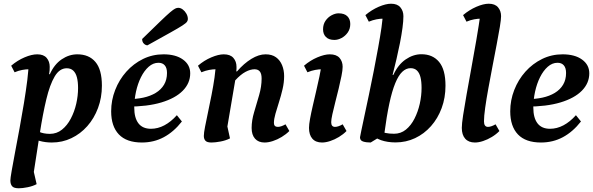

<svg xmlns="http://www.w3.org/2000/svg" viewBox="-20 -754 3189 1032"><path d="M81.1 258Q54 258 44.9 246.7Q35.7 235.5 35.7 216.1Q35.7 204.6 42.8 163.8Q49.8 122.9 61.1 63.8Q72.5 4.6 85 -63.8Q97.6 -132.2 108.7 -199.9Q119.8 -267.6 126.9 -324.7Q133.9 -381.9 133.9 -417.4L179.1 -374Q174.1 -377.3 161.3 -379.6Q148.6 -381.8 137.7 -381.8Q119.5 -381.8 99.5 -378.1Q79.4 -374.4 58.5 -365.5L40.1 -400.8Q73.8 -429.5 112 -445.7Q150.3 -462 180.2 -462Q214.4 -462 230.8 -442.7Q247.2 -423.4 247.2 -394.9Q247.2 -384.8 246.6 -375.3Q246.1 -365.7 243.9 -355.1H247.9Q271.6 -408.1 311.5 -435.1Q351.5 -462 395.6 -462Q458.2 -462 492.9 -421Q527.7 -380.1 527.7 -293.5Q527.7 -229.1 506.8 -173.3Q486 -117.5 449.2 -76Q412.5 -34.5 363.7 -11.3Q315 12 258.7 12Q223.8 12 192.5 3.3Q161.2 -5.3 133.6 -28.1L142.1 -70Q165.3 -57.3 189.4 -45.9Q213.5 -34.5 248.2 -34.5Q284.6 -34.5 312.9 -57Q341.2 -79.5 360.5 -116.4Q379.9 -153.3 389.8 -196.3Q399.6 -239.4 399.6 -280.9Q399.6 -314.7 393.4 -338.3Q387.2 -361.9 373.7 -374.5Q360.3 -387.1 338.7 -387.1Q300 -387.1 273.9 -343Q247.8 -298.9 229 -220.3Q210.1 -141.7 193.9 -37.1Q177.7 67.6 159 188.3L153.2 132.6L176.9 235.8Q156.3 246.8 128.4 252.4Q100.5 258 81.1 258Z M742.7 12Q660.4 12 618.9 -31.5Q577.5 -75.1 577.5 -155.5Q577.5 -215.2 599.1 -270.4Q620.6 -325.6 659 -368.7Q697.5 -411.8 748.6 -436.9Q799.8 -462 858.9 -462Q924.7 -462 963.5 -433.9Q1002.4 -405.8 1002.4 -360Q1002.4 -306.9 962.5 -266.4Q922.6 -226 847.4 -203.4Q772.3 -180.9 665 -180.9L667 -221Q712.3 -221 750.4 -229.2Q788.6 -237.5 817.3 -254.9Q846 -272.3 861.8 -299Q877.6 -325.7 877.6 -361.7Q877.6 -389 865.5 -402.8Q853.5 -416.6 831.7 -416.6Q803.2 -416.6 779.2 -395.3Q755.2 -374.1 737.8 -339.2Q720.4 -304.3 711 -261.4Q701.6 -218.5 701.6 -175.3Q701.6 -120.6 724 -91.2Q746.5 -61.8 791.4 -61.8Q828.5 -61.8 863.7 -80.5Q898.9 -99.2 930.6 -134.8L957.7 -101.1Q914 -45.3 860.4 -16.6Q806.9 12 742.7 12ZM772.6 -510.4Q762.6 -510.4 753.3 -519.5Q744 -528.5 744 -544.4Q805.9 -604.9 841.2 -638.8Q876.4 -672.8 894.6 -688.2Q912.8 -703.5 921.5 -707.7Q930.2 -712 938.1 -712Q950.6 -712 962.6 -702.9Q974.5 -693.8 982.2 -679.9Q989.8 -666 989.8 -651.5Q989.8 -644.5 985.1 -637.2Q980.5 -630 960.6 -617Q940.8 -604.1 896.2 -579.2Q851.7 -554.3 772.6 -510.4Z M1116.6 12Q1092.8 12 1084.2 2.4Q1075.6 -7.2 1075.6 -23.3Q1075.6 -39.1 1082.1 -72.6Q1088.6 -106.2 1098.1 -150.9Q1107.6 -195.6 1117.1 -243.9Q1126.6 -292.3 1133.1 -337.6Q1139.6 -383 1139.6 -417.4L1183.1 -374Q1178.1 -377.3 1166.7 -379.6Q1155.4 -381.8 1141.7 -381.8Q1124.1 -381.8 1104 -378.1Q1084 -374.4 1062.5 -365.5L1044.1 -400.8Q1077.3 -429.5 1115.8 -445.7Q1154.3 -462 1182.6 -462Q1217.9 -462 1234.5 -442.7Q1251.2 -423.4 1251.2 -394.9Q1251.2 -389.6 1251.2 -383.5Q1251.2 -377.4 1250.1 -370.4H1254.1Q1291.1 -413.1 1331 -437.5Q1371 -462 1407.4 -462Q1441.9 -462 1463.7 -446Q1485.5 -430.1 1496.3 -403.4Q1507.2 -376.6 1507.2 -345Q1507.2 -310.6 1498.8 -274.9Q1490.5 -239.2 1479.7 -205.6Q1469 -171.9 1460.6 -142.8Q1452.3 -113.8 1452.3 -93.2Q1452.3 -72 1473.5 -72Q1482.6 -72 1493.2 -75.8Q1503.8 -79.6 1514.6 -85.8L1535.2 -49.8Q1517.3 -31.9 1494 -17.8Q1470.8 -3.7 1446.7 4.1Q1422.6 12 1402.2 12Q1369.1 12 1350.8 -8.6Q1332.5 -29.2 1332.5 -66.1Q1332.5 -106.6 1346 -151.5Q1359.4 -196.5 1372.8 -242.7Q1386.2 -288.8 1386.2 -331.8Q1386.2 -358.1 1376.4 -369.9Q1366.6 -381.7 1348.2 -381.7Q1325.8 -381.7 1299.7 -367.8Q1273.6 -353.9 1244.3 -322.1L1198.3 -51.1L1193.6 -113.4L1216.2 -10.2Q1193.5 1.4 1165 6.7Q1136.6 12 1116.6 12Z M1710.9 12Q1676.9 12 1658.9 -8.6Q1640.9 -29.2 1640.9 -66.6Q1640.9 -84.6 1646.5 -115.4Q1652.1 -146.2 1661 -184.7Q1669.9 -223.2 1679.4 -264.2Q1689 -305.2 1697.2 -344.1Q1705.3 -382.9 1709 -414.1L1753.1 -374Q1746.4 -377.9 1735.9 -379.8Q1725.4 -381.8 1711.7 -381.8Q1694.1 -381.8 1674 -378.1Q1654 -374.4 1632.5 -365.5L1614.1 -400.8Q1647.3 -429.5 1685.8 -445.7Q1724.3 -462 1752.6 -462Q1788.4 -462 1805.1 -442.7Q1821.7 -423.4 1821.7 -394.9Q1821.7 -376.8 1815.4 -345.5Q1809.2 -314.3 1800.2 -277.2Q1791.2 -240.2 1781.9 -204Q1772.7 -167.8 1766.4 -139.4Q1760.2 -110.9 1760.2 -97.4Q1760.2 -72 1780.7 -72Q1789.9 -72 1800.5 -75.8Q1811.1 -79.6 1821.9 -85.8L1842.5 -49.8Q1825.1 -31.9 1801.8 -17.8Q1778.5 -3.7 1754.7 4.1Q1730.8 12 1710.9 12ZM1777.4 -539.4Q1747.5 -539.4 1732 -555Q1716.4 -570.6 1716.4 -596.4Q1716.4 -623.1 1729.5 -642.2Q1742.6 -661.4 1762.3 -671.9Q1782 -682.4 1799.7 -682.4Q1831 -682.4 1846.8 -666.8Q1862.7 -651.3 1862.7 -625Q1862.7 -598.9 1849.3 -579.6Q1835.9 -560.4 1816.2 -549.9Q1796.5 -539.4 1777.4 -539.4Z M1972.4 12Q1947.9 12 1931.5 6.6Q1915 1.3 1915 -16.1Q1915 -19.1 1921.8 -50.6Q1928.5 -82.1 1939.2 -132.9Q1949.9 -183.7 1963.2 -245.9Q1976.4 -308.2 1989.1 -373.3Q2001.8 -438.4 2012.8 -499Q2023.8 -559.6 2030.6 -607Q2037.3 -654.5 2037.3 -680.6L2083 -645.4Q2075.2 -649.9 2065 -651.8Q2054.7 -653.8 2041 -653.8Q2023.4 -653.8 2003.6 -650.1Q1983.9 -646.4 1962.4 -637.5L1944 -672.8Q1977.2 -700.9 2015.4 -717.5Q2053.6 -734 2081.9 -734Q2115.6 -734 2131.9 -714.7Q2148.3 -695.4 2148.3 -666.9Q2148.3 -641.2 2143.4 -604.2Q2138.4 -567.1 2130 -523.9Q2121.5 -480.8 2111.1 -436.4Q2100.6 -392 2090.2 -351.2H2094.2Q2119.5 -406.5 2160.3 -434.5Q2201.1 -462.5 2245.2 -462.5Q2305.6 -462.5 2340 -421.3Q2374.5 -380.1 2374.5 -293.5Q2374.5 -228.5 2353.9 -173Q2333.4 -117.5 2296.6 -76Q2259.9 -34.5 2211.1 -11.5Q2162.4 11.5 2106.1 11.5Q2063 11.5 2028.1 -0.5Q1993.2 -12.5 1964 -42.4L1979.6 -79.9Q1990.1 -69.4 2018.1 -52.2Q2046 -35.1 2098.3 -35.1Q2134.2 -35.1 2161.7 -57.3Q2189.2 -79.5 2207.9 -116.4Q2226.7 -153.3 2236.3 -196.3Q2245.9 -239.4 2245.9 -281.5Q2245.9 -315.8 2240 -339.4Q2234 -363 2220.8 -375.3Q2207.7 -387.6 2186.6 -387.6Q2162.9 -387.6 2142.4 -368.3Q2121.9 -349 2104.6 -307Q2087.2 -264.9 2072.7 -197.5Q2058.2 -130.1 2045.4 -32.9Z M2532.7 12Q2498.7 12 2480.4 -8.6Q2462.2 -29.2 2462.2 -66.6Q2462.2 -88.3 2469.2 -134.4Q2476.2 -180.5 2487.7 -244.9Q2499.3 -309.2 2512.8 -384.2Q2526.4 -459.1 2540.2 -538.3Q2553.9 -617.5 2564.5 -693.8L2608 -645.4Q2600.2 -649.9 2590 -651.8Q2579.7 -653.8 2566 -653.8Q2548.4 -653.8 2528.4 -650.1Q2508.3 -646.4 2487.4 -637.5L2469 -672.8Q2502.2 -700.9 2540.4 -717.5Q2578.6 -734 2606.9 -734Q2640.6 -734 2656.9 -714.7Q2673.3 -695.4 2673.3 -666.9Q2673.3 -650.4 2666.8 -610Q2660.3 -569.6 2649.6 -514.7Q2638.9 -459.8 2627.4 -399Q2615.9 -338.3 2605.1 -280Q2594.4 -221.8 2587.9 -175.2Q2581.4 -128.6 2581.4 -101.9Q2581.4 -72 2603.1 -72Q2611.7 -72 2622.3 -75.8Q2632.9 -79.6 2643.7 -85.8L2664.3 -49.8Q2646.9 -31.9 2623.6 -17.8Q2600.3 -3.7 2576.5 4.1Q2552.6 12 2532.7 12Z M2887.7 12Q2805.4 12 2763.9 -31.5Q2722.5 -75.1 2722.5 -155.5Q2722.5 -215.2 2744.1 -270.4Q2765.6 -325.6 2804 -368.7Q2842.5 -411.8 2893.6 -436.9Q2944.8 -462 3003.9 -462Q3069.7 -462 3108.5 -433.9Q3147.4 -405.8 3147.4 -360Q3147.4 -306.9 3107.5 -266.4Q3067.6 -226 2992.4 -203.4Q2917.3 -180.9 2810 -180.9L2812 -221Q2857.3 -221 2895.4 -229.2Q2933.6 -237.5 2962.3 -254.9Q2991 -272.3 3006.8 -299Q3022.6 -325.7 3022.6 -361.7Q3022.6 -389 3010.5 -402.8Q2998.5 -416.6 2976.7 -416.6Q2948.2 -416.6 2924.2 -395.3Q2900.2 -374.1 2882.8 -339.2Q2865.4 -304.3 2856 -261.4Q2846.6 -218.5 2846.6 -175.3Q2846.6 -120.6 2869 -91.2Q2891.5 -61.8 2936.4 -61.8Q2973.5 -61.8 3008.7 -80.5Q3043.9 -99.2 3075.6 -134.8L3102.7 -101.1Q3059 -45.3 3005.4 -16.6Q2951.9 12 2887.7 12Z"/></svg>

Font: Petrona
Style: Italic
Weight: 400
Italic angle: -9°
Designer: Ringo R. Seeber
Foundry: Ringo R. Seeber
Version: Version 2.001; ttfautohint (v1.8.3)